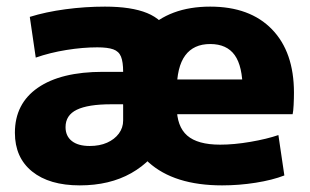

<svg xmlns="http://www.w3.org/2000/svg" viewBox="-20 -550 937 580"><path d="M251 -109Q281 -109 303.5 -119Q326 -129 339 -146.5Q352 -164 352 -186V-235H316Q246 -235 212 -218.5Q178 -202 178 -166Q178 -139 197 -124Q216 -109 251 -109ZM221 10Q129 10 77 -32Q25 -74 25 -149Q25 -237 94.5 -285Q164 -333 291 -333H352Q352 -363 345.5 -379Q339 -395 322 -401Q305 -407 274 -407Q230 -407 180.5 -399Q131 -391 88 -376L70 -499Q118 -514 177.5 -522Q237 -530 297 -530Q377 -530 424.5 -510.5Q472 -491 493 -447Q514 -403 514 -329V-290Q514 -199 478 -131.5Q442 -64 376.5 -27Q311 10 221 10ZM651 10Q506 10 428.5 -60Q351 -130 351 -260Q351 -386 421.5 -458Q492 -530 615 -530Q735 -530 801.5 -461.5Q868 -393 868 -270Q868 -253 867 -233Q866 -213 864 -205H444V-310H734L713 -278Q713 -350 689 -383.5Q665 -417 615 -417Q565 -417 539.5 -382.5Q514 -348 514 -277V-227Q514 -168 545.5 -140.5Q577 -113 645 -113Q687 -113 736.5 -121.5Q786 -130 821 -142L839 -20Q803 -6 752.5 2Q702 10 651 10Z"/></svg>

Font: M PLUS 1 Thin ExtraBold
Style: Regular
Weight: 800
Version: Version 1.001